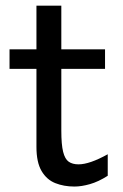

<svg xmlns="http://www.w3.org/2000/svg" viewBox="-20 -665 448 697"><path d="M371.1 -105V-26.9Q337.4 -5.4 306.6 3.4Q275.9 12.2 250 12.2Q211.9 12.2 180.7 -0.2Q149.4 -12.7 130.9 -44.2Q112.3 -75.7 112.3 -131.8Q112.3 -149.4 112.3 -189.5Q112.3 -229.5 112.3 -283.9Q112.3 -338.4 112.3 -400.6Q112.3 -462.9 112.3 -525.9Q112.3 -588.9 112.3 -644.5H202.6Q202.6 -582 202.6 -511Q202.6 -439.9 202.6 -373.5Q202.6 -307.1 202.6 -258.1Q202.6 -209 202.6 -190.4Q202.6 -140.1 209.2 -113.8Q215.8 -87.4 229.5 -77.9Q243.2 -68.4 265.1 -68.4Q305.2 -68.4 371.1 -105ZM361.3 -415H14.6V-485.8H361.3Z"/></svg>

Font: Kanchenjunga
Style: Regular
Weight: 400
Designer: Becca Hirsbrunner Spalinger
Foundry: SIL International
Version: Version 2.001